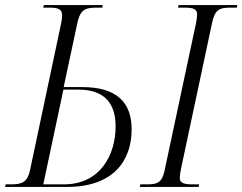

<svg xmlns="http://www.w3.org/2000/svg" viewBox="-42 -734 952 754"><path d="M-22 0H222C402 0 475 -102 475 -226C475 -333 415 -392 281 -392H208L261 -640C272 -694 290 -704 336 -704H360L361 -714H130L128 -704H150C184 -704 202 -700 202 -673C202 -661 198 -639 194 -623L76 -66C66 -21 48 -10 2 -10H-20ZM507 0H738L740 -10H716C683 -10 664 -14 664 -35C664 -43 666 -58 669 -72L791 -645C802 -697 821 -704 862 -704H888L890 -714H659L657 -704H682C716 -704 732 -699 732 -678C732 -671 731 -660 728 -644L604 -63C594 -16 575 -10 535 -10H509ZM209 -10H128L207 -382H267C370 -382 412 -326 412 -238C412 -126 352 -10 209 -10Z"/></svg>

Font: Noto Serif Display Condensed Light
Style: Italic
Weight: 300
Width: 3
Italic angle: -12°
Designer: Monotype Design Team
Foundry: Monotype Imaging Inc.
Version: Version 2.009